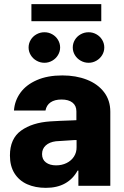

<svg xmlns="http://www.w3.org/2000/svg" viewBox="-20 -904 604 934"><path d="M224.6 -313.5Q268.6 -316.4 332 -318.4Q339.8 -319.3 351.6 -319.3V-362.3Q351.6 -390.1 332.5 -405Q313.5 -419.9 279.3 -419.9Q246.1 -419.9 226.1 -406.2Q206.1 -392.6 201.2 -366.2H47.9Q51.3 -414.1 79.3 -452.9Q107.4 -491.7 159.4 -514.4Q211.4 -537.1 283.2 -537.1Q349.6 -537.1 402.6 -516.4Q455.6 -495.6 486.1 -455.8Q516.6 -416 516.6 -360.4V0H361.3V-74.2H357.4Q335 -33.2 296.4 -11.7Q257.8 9.8 203.1 9.8Q151.4 9.8 112.1 -7.8Q72.8 -25.4 50.5 -60.8Q28.3 -96.2 28.3 -147.5Q28.3 -229.5 82.5 -268.6Q136.7 -307.6 224.6 -313.5ZM252.9 -99.6Q280.8 -99.6 303.7 -110.8Q326.7 -122.1 339.8 -142.3Q353 -162.6 352.5 -188.5V-222.7H342.8L252 -216.8Q220.7 -212.9 202.6 -196.5Q184.6 -180.2 184.6 -154.3Q184.6 -127.9 203.4 -113.8Q222.2 -99.6 252.9 -99.6ZM119.1 -672.9Q119.1 -692.9 129.4 -710Q139.6 -727.1 157.5 -737.1Q175.3 -747.1 196.3 -747.1Q216.8 -747.1 234.4 -737.1Q252 -727.1 262.2 -710Q272.5 -692.9 272.5 -672.9Q272.5 -653.3 262.2 -636.2Q252 -619.1 234.4 -608.9Q216.8 -598.6 196.3 -598.6Q175.3 -598.6 157.5 -608.9Q139.6 -619.1 129.4 -636.2Q119.1 -653.3 119.1 -672.9ZM334 -672.9Q334 -692.9 344.2 -710Q354.5 -727.1 372.3 -737.1Q390.1 -747.1 411.1 -747.1Q431.6 -747.1 449.2 -737.1Q466.8 -727.1 477.1 -710Q487.3 -692.9 487.3 -672.9Q487.3 -653.3 477.1 -636.2Q466.8 -619.1 449.2 -608.9Q431.6 -598.6 411.1 -598.6Q390.1 -598.6 372.3 -608.9Q354.5 -619.1 344.2 -636.2Q334 -653.3 334 -672.9ZM472.7 -800.8H132.8V-883.8H472.7Z"/></svg>

Font: Pretendard Std ExtraBold
Style: Regular
Weight: 800
Designer: Base glyphs from Inter by Rasmus Andersson; Hangeul glyphs from Noto Sans CJK(Source Han Sans) by Jang Soo-young and Kan
Foundry: Kil Hyung-jin
Version: Version 1.309